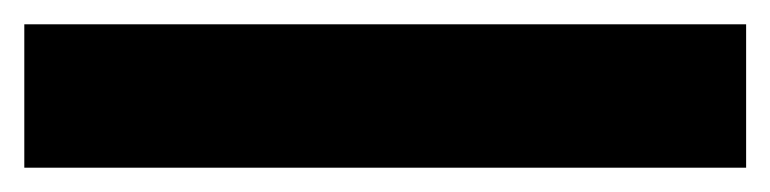

<svg xmlns="http://www.w3.org/2000/svg" viewBox="-20 -10 634 158"><path d="M0 10H594V128H0Z"/></svg>

Font: Stavian Bold
Style: Bold
Weight: 700
Version: Version 1.000; ttfautohint (v1.6)